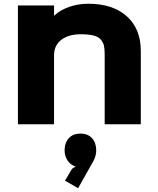

<svg xmlns="http://www.w3.org/2000/svg" viewBox="-20 -660 838 1020"><path d="M491.2 139.2Q491.2 166.5 477.1 193.8L395 339.8L325.2 299.8L362.8 236.8L381.8 224.1Q356 217.8 339.6 193.6Q323.2 169.4 323.2 139.2Q323.2 99.1 345.2 74.5Q367.2 49.8 407.2 49.8Q447.3 49.8 469.2 74.5Q491.2 99.1 491.2 139.2ZM728 -389.2V0H536.1V-373Q536.1 -400.9 532 -418.2Q527.8 -435.5 515.1 -450.2Q502.4 -464.8 476.8 -471.4Q451.2 -478 410.2 -478Q344.2 -478 305.7 -448.5Q267.1 -418.9 267.1 -366.2V0H75.2V-630.9H267.1V-578.1H269Q301.3 -607.4 348.4 -623.8Q395.5 -640.1 449.2 -640.1Q579.1 -640.1 653.6 -573.5Q728 -506.8 728 -389.2Z"/></svg>

Font: Sinkin Sans 800 Black
Style: Regular
Weight: 900
Designer: Keith Bates
Foundry: K-Type
Version: Sinkin Sans (version 1.0)  by Keith Bates   •   © 2014   www